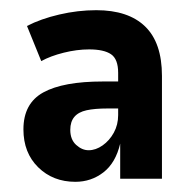

<svg xmlns="http://www.w3.org/2000/svg" viewBox="-20 -736 370 377"><path d="M128 -379Q84 -379 55 -407.5Q26 -436 26 -482Q26 -533 65 -554.5Q104 -576 182 -576H217V-523H191Q166 -523 150 -519.5Q134 -516 126 -506.5Q118 -497 118 -481Q118 -462 129.5 -451.5Q141 -441 154 -441Q168 -441 181.5 -450.5Q195 -460 203.5 -475.5Q212 -491 212 -510V-593Q212 -620 198 -629.5Q184 -639 155 -639Q131 -639 105 -632.5Q79 -626 61 -616L33 -685Q60 -699 96.5 -707.5Q133 -716 169 -716Q232 -716 265 -684Q298 -652 298 -587V-385H216V-454Q207 -416 183 -397.5Q159 -379 128 -379Z"/></svg>

Font: Nunito Sans 7pt Condensed ExtraBold
Style: Regular
Weight: 800
Width: 3
Designer: Vernon Adams
Foundry: Vernon Adams
Version: Version 3.101;gftools[0.9.27]